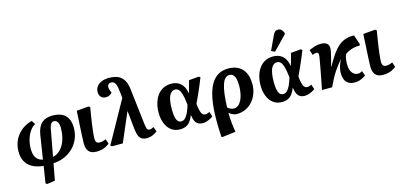

<svg xmlns="http://www.w3.org/2000/svg" viewBox="-82 -1415 4746 2245"><g transform="rotate(-15 2291.5 -292.5)"><path d="M266 230 248.5 217.5 280.5 14.5Q201 7 147.2 -22.5Q93.5 -52 66.5 -102.3Q39.5 -152.5 39.5 -221Q39.5 -281 58 -332Q76.5 -383 109.8 -423Q143 -463 187.3 -490Q231.5 -517 282 -529L310.5 -484Q276.5 -466 248 -426.3Q219.5 -386.5 202.8 -332Q186 -277.5 186 -213Q186 -167.5 198.5 -135Q211 -102.5 234.8 -83.5Q258.5 -64.5 291.5 -58.5L336.5 -347.5Q344.5 -396 360.8 -430.3Q377 -464.5 401.5 -486Q426 -507.5 457.8 -517.5Q489.5 -527.5 527.5 -527.5Q602 -527.5 648 -503Q694 -478.5 715.5 -433.5Q737 -388.5 737 -326.5Q737 -255.5 712.3 -195Q687.5 -134.5 642 -88.7Q596.5 -43 535 -16.2Q473.5 10.5 400 14.5L362.5 215.5ZM413.5 -59Q452.5 -66.5 485 -91.8Q517.5 -117 541 -157.3Q564.5 -197.5 577.3 -250Q590 -302.5 590 -364Q590 -393 583.3 -414.3Q576.5 -435.5 563.3 -447.5Q550 -459.5 531.5 -459.5Q517 -459.5 505.8 -451.7Q494.5 -444 486.8 -427.5Q479 -411 474 -386Z M924 14Q886 14 862 3.2Q838 -7.5 824.7 -26Q811.5 -44.5 806.5 -68.8Q801.5 -93 801.5 -119.5Q801.5 -124.5 801.5 -131.5Q801.5 -138.5 802 -147.5Q802.5 -156.5 803 -167.8Q803.5 -179 804 -192.3Q804.5 -205.5 805.2 -221.5Q806 -237.5 807 -256Q808 -274.5 809 -295.5Q810 -316.5 811.5 -340.3Q813 -364 814.5 -390.5Q816 -417 817.5 -446.5Q819 -476 821 -508L967 -520.5L984 -508Q974.5 -452 966.8 -402.5Q959 -353 953 -311.5Q947 -270 943.3 -236.3Q939.5 -202.5 937.5 -178Q935.5 -153.5 935.5 -138Q935.5 -119 940.8 -106Q946 -93 957.5 -86.5Q969 -80 987 -80Q1005 -80 1024.5 -85.3Q1044 -90.5 1061.5 -98.5L1081 -40Q1058 -22 1033.3 -10Q1008.5 2 981.3 8Q954 14 924 14Z M1531 14Q1496.5 14 1473.3 1Q1450 -12 1436.8 -41Q1423.5 -70 1418 -118L1394 -350L1390.5 -345.5L1242.5 0H1111.5L1094.5 -12.5L1374.5 -515.5L1364.5 -605.5Q1360 -651 1350.8 -676.5Q1341.5 -702 1327.5 -712.7Q1313.5 -723.5 1293 -723.5Q1270.5 -723.5 1259.5 -710.7Q1248.5 -698 1248.5 -678.5Q1248.5 -663 1252.8 -649.5Q1257 -636 1263.5 -620.5L1269 -608.5Q1259 -593 1239.5 -582.5Q1220 -572 1193.5 -572Q1154.5 -572 1133.7 -595.2Q1113 -618.5 1113 -654.5Q1113 -691.5 1133.2 -720.2Q1153.5 -749 1191.8 -765.5Q1230 -782 1284 -782Q1326 -782 1361.8 -772.7Q1397.5 -763.5 1425 -741.5Q1452.5 -719.5 1470.3 -682Q1488 -644.5 1494.5 -587.5L1546 -146Q1549 -121 1553.5 -105.3Q1558 -89.5 1566 -82.3Q1574 -75 1587 -75Q1600 -75 1612 -79.3Q1624 -83.5 1638 -92L1659.5 -34Q1635.5 -14.5 1603 -0.3Q1570.5 14 1531 14Z M1934 15Q1871 15 1827.7 -18Q1784.5 -51 1762 -108Q1739.5 -165 1739.5 -236.5Q1739.5 -297 1754.2 -349.5Q1769 -402 1797.7 -442.3Q1826.5 -482.5 1869.5 -505Q1912.5 -527.5 1968.5 -527.5Q1999.5 -527.5 2027.3 -518.8Q2055 -510 2077.8 -491.3Q2100.5 -472.5 2116.5 -441.8Q2132.5 -411 2140 -366.5H2141Q2147.5 -387.5 2154 -410.8Q2160.5 -434 2167.5 -460Q2174.5 -486 2181.5 -513.5L2302.5 -524L2319.5 -511.5Q2300 -461.5 2278.5 -411Q2257 -360.5 2235.8 -313.3Q2214.5 -266 2194 -223.5L2196.5 -199Q2203 -152.5 2211.5 -126Q2220 -99.5 2233 -88.5Q2246 -77.5 2264.5 -77.5Q2275 -77.5 2288.3 -81.8Q2301.5 -86 2315.5 -92L2335 -33.5Q2319 -21.5 2297.8 -10.8Q2276.5 0 2253.3 7Q2230 14 2206 14Q2178 14 2155.3 2Q2132.5 -10 2118 -38Q2103.5 -66 2097.5 -114H2096.5Q2079.5 -70.5 2057.5 -41.5Q2035.5 -12.5 2005.5 1.3Q1975.5 15 1934 15ZM1971 -71Q1997 -71 2017.8 -90.8Q2038.5 -110.5 2056.3 -148.3Q2074 -186 2090 -239.5L2087 -266.5Q2079.5 -332.5 2067.8 -372.5Q2056 -412.5 2038.3 -431.2Q2020.5 -450 1994.5 -450Q1970.5 -450 1952.5 -436.2Q1934.5 -422.5 1922.5 -395.2Q1910.5 -368 1904.8 -328Q1899 -288 1899 -235Q1899 -180.5 1906.5 -144Q1914 -107.5 1930 -89.3Q1946 -71 1971 -71Z M2385 230 2376 225Q2374.5 194.5 2373.2 170Q2372 145.5 2371 123.2Q2370 101 2369.7 78.5Q2369.5 56 2369.5 29Q2369.5 -129 2390.3 -235.8Q2411 -342.5 2449 -406.5Q2487 -470.5 2539.8 -498.8Q2592.5 -527 2656.5 -527Q2716.5 -527 2760 -508.5Q2803.5 -490 2831.5 -456.5Q2859.5 -423 2872.8 -377.5Q2886 -332 2886 -279Q2886 -219.5 2866.8 -166.3Q2847.5 -113 2812.3 -72.5Q2777 -32 2728.3 -9Q2679.5 14 2619.5 14Q2599 14 2573 3.3Q2547 -7.5 2528.5 -26H2527.5Q2527.5 2 2529.5 34.3Q2531.5 66.5 2534.5 99Q2537.5 131.5 2541.8 160Q2546 188.5 2550.5 209.5ZM2603.5 -58Q2635.5 -58 2659.5 -78.3Q2683.5 -98.5 2699.5 -133Q2715.5 -167.5 2723.5 -210.5Q2731.5 -253.5 2731.5 -299.5Q2731.5 -350.5 2722.8 -384Q2714 -417.5 2696 -434Q2678 -450.5 2651 -450.5Q2623.5 -450.5 2601.8 -429Q2580 -407.5 2565 -363.5Q2550 -319.5 2541 -251.2Q2532 -183 2529 -89.5Q2547.5 -73.5 2565.5 -65.8Q2583.5 -58 2603.5 -58Z M3168 15Q3105 15 3061.7 -18Q3018.5 -51 2996 -108Q2973.5 -165 2973.5 -236.5Q2973.5 -297 2988.2 -349.5Q3003 -402 3031.7 -442.3Q3060.5 -482.5 3103.5 -505Q3146.5 -527.5 3202.5 -527.5Q3233.5 -527.5 3261.3 -518.8Q3289 -510 3311.8 -491.3Q3334.5 -472.5 3350.5 -441.8Q3366.5 -411 3374 -366.5H3375Q3381.5 -387.5 3388 -410.8Q3394.5 -434 3401.5 -460Q3408.5 -486 3415.5 -513.5L3536.5 -524L3553.5 -511.5Q3534 -461.5 3512.5 -411Q3491 -360.5 3469.8 -313.3Q3448.5 -266 3428 -223.5L3430.5 -199Q3437 -152.5 3445.5 -126Q3454 -99.5 3467 -88.5Q3480 -77.5 3498.5 -77.5Q3509 -77.5 3522.3 -81.8Q3535.5 -86 3549.5 -92L3569 -33.5Q3553 -21.5 3531.8 -10.8Q3510.5 0 3487.3 7Q3464 14 3440 14Q3412 14 3389.3 2Q3366.5 -10 3352 -38Q3337.5 -66 3331.5 -114H3330.5Q3313.5 -70.5 3291.5 -41.5Q3269.5 -12.5 3239.5 1.3Q3209.5 15 3168 15ZM3205 -71Q3231 -71 3251.8 -90.8Q3272.5 -110.5 3290.3 -148.3Q3308 -186 3324 -239.5L3321 -266.5Q3313.5 -332.5 3301.8 -372.5Q3290 -412.5 3272.3 -431.2Q3254.5 -450 3228.5 -450Q3204.5 -450 3186.5 -436.2Q3168.5 -422.5 3156.5 -395.2Q3144.5 -368 3138.8 -328Q3133 -288 3133 -235Q3133 -180.5 3140.5 -144Q3148 -107.5 3164 -89.3Q3180 -71 3205 -71ZM3239.5 -574.5 3196.5 -595 3274.5 -762.5Q3287.5 -790.5 3301.3 -802.8Q3315 -815 3338 -815Q3362 -815 3378 -800.5Q3394 -786 3404 -760.5V-744.5Z M4051 14Q4005.5 14 3975 -3.5Q3944.5 -21 3930 -56Q3915.5 -91 3917 -143Q3918 -168 3923 -191Q3928 -214 3937.5 -239Q3947 -264 3961.5 -293Q3936 -263.5 3912.3 -232.7Q3888.5 -202 3866 -167.2Q3843.5 -132.5 3821.5 -91.5Q3799.5 -50.5 3776.5 0H3653.5Q3669 -77.5 3680.7 -138.7Q3692.5 -200 3701 -245.5Q3709.5 -291 3715 -322.2Q3720.5 -353.5 3723.5 -371.5Q3726.5 -389.5 3727 -395Q3729 -419.5 3722.2 -428.5Q3715.5 -437.5 3701 -437.5Q3692 -437.5 3680.2 -434.5Q3668.5 -431.5 3654.5 -425L3635 -487Q3660.5 -501 3700.3 -513.5Q3740 -526 3779.5 -526Q3828.5 -526 3853.3 -504.3Q3878 -482.5 3875 -439.5Q3874.5 -427 3868.3 -398Q3862 -369 3851.5 -327.8Q3841 -286.5 3827.5 -235L3830 -234.5Q3873 -312.5 3911.5 -367.5Q3950 -422.5 3989.8 -456.8Q4029.5 -491 4075.8 -506.3Q4122 -521.5 4180.5 -520L4220 -403.5L4214 -388.5Q4174 -389 4139.5 -381Q4105 -373 4078.8 -360.2Q4052.5 -347.5 4035 -333Q4027.5 -316.5 4023.5 -301.2Q4019.5 -286 4017.5 -268.2Q4015.5 -250.5 4014.5 -226.5Q4012.5 -183.5 4023.5 -149Q4034.5 -114.5 4057.8 -94.8Q4081 -75 4115 -75Q4125.5 -75 4137.3 -79.5Q4149 -84 4162.5 -92L4184 -34Q4167.5 -22 4146.8 -11Q4126 0 4102 7Q4078 14 4051 14Z M4393 14Q4355 14 4331 3.2Q4307 -7.5 4293.7 -26Q4280.5 -44.5 4275.5 -68.8Q4270.5 -93 4270.5 -119.5Q4270.5 -124.5 4270.5 -131.5Q4270.5 -138.5 4271 -147.5Q4271.5 -156.5 4272 -167.8Q4272.5 -179 4273 -192.3Q4273.5 -205.5 4274.2 -221.5Q4275 -237.5 4276 -256Q4277 -274.5 4278 -295.5Q4279 -316.5 4280.5 -340.3Q4282 -364 4283.5 -390.5Q4285 -417 4286.5 -446.5Q4288 -476 4290 -508L4436 -520.5L4453 -508Q4443.5 -452 4435.8 -402.5Q4428 -353 4422 -311.5Q4416 -270 4412.3 -236.3Q4408.5 -202.5 4406.5 -178Q4404.5 -153.5 4404.5 -138Q4404.5 -119 4409.8 -106Q4415 -93 4426.5 -86.5Q4438 -80 4456 -80Q4474 -80 4493.5 -85.3Q4513 -90.5 4530.5 -98.5L4550 -40Q4527 -22 4502.3 -10Q4477.5 2 4450.3 8Q4423 14 4393 14Z"/></g></svg>

Font: Literata
Style: Italic
Weight: 400
Italic angle: -2°
Designer: Latin by Veronika Burian and Jose Scaglione. Greek by Irene Vlachou. Cyrillic by Vera Evstafieva
Foundry: TypeTogether
Version: Version 3.103;gftools[0.9.29]